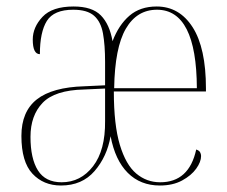

<svg xmlns="http://www.w3.org/2000/svg" viewBox="-20 -562 701 592"><path d="M168 10Q114 10 80 -26.5Q46 -63 46 -143Q46 -218 93.5 -255.5Q141 -293 240 -296L304 -299V-371Q304 -423 297.5 -459Q291 -495 270 -513.5Q249 -532 206 -532Q146 -532 124.5 -497.5Q103 -463 103 -395Q81 -395 81 -440Q81 -478 111 -510Q141 -542 207 -542Q264 -542 291 -514.5Q318 -487 327 -435Q346 -485 379 -513.5Q412 -542 463 -542Q533 -542 574 -478Q615 -414 615 -289V-280H331Q331 -177 349.5 -115.5Q368 -54 400 -27Q432 0 474 0Q563 0 585 -101Q594 -98 597 -92.5Q600 -87 600 -81Q600 -63 585 -42Q570 -21 541.5 -5.5Q513 10 473 10Q413 10 374 -29Q335 -68 321 -142Q310 -79 271.5 -34.5Q233 10 168 10ZM587 -290Q586 -532 464 -532Q402 -532 368 -473.5Q334 -415 332 -290ZM170 0Q229 0 267 -49.5Q305 -99 304 -189V-289L239 -286Q149 -284 111.5 -245Q74 -206 74 -140Q74 -73 97 -36.5Q120 0 170 0Z"/></svg>

Font: Noto Serif Display Condensed Thin
Style: Regular
Weight: 100
Width: 3
Designer: Monotype Design Team
Foundry: Monotype Imaging Inc.
Version: Version 2.009